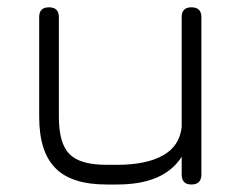

<svg xmlns="http://www.w3.org/2000/svg" viewBox="-20 -492 650 512"><path d="M490.5 -472.5C490.5 -472.5 490.5 -472.5 490.5 -472.5C508 -472.5 517 -464 517 -446.5C517 -446.5 517 -446.5 517 -446.5C517 -446.5 517 -26.5 517 -26.5C517 -9 508 0 490.5 0C490.5 0 490.5 0 490.5 0C473 0 464.5 -9 464.5 -26.5C464.5 -26.5 464.5 -26.5 464.5 -26.5C464.5 -26.5 464.5 -74 464.5 -74C433 -24.5 375.5 0 292.5 0C292.5 0 292.5 0 292.5 0C292.5 0 264.5 0 264.5 0C202 0 156.5 -14.5 128 -43.5C99 -72.5 84.5 -118 84.5 -180.5C84.5 -180.5 84.5 -180.5 84.5 -180.5C84.5 -180.5 84.5 -446.5 84.5 -446.5C84.5 -464 93 -472.5 110.5 -472.5C110.5 -472.5 110.5 -472.5 110.5 -472.5C128 -472.5 137 -464 137 -446.5C137 -446.5 137 -446.5 137 -446.5C137 -446.5 137 -180.5 137 -180.5C137 -133 146.5 -99.5 165.5 -81C184 -62 217 -52.5 264.5 -52.5C264.5 -52.5 264.5 -52.5 264.5 -52.5C264.5 -52.5 292.5 -52.5 292.5 -52.5C344 -52.5 385 -61 414.5 -77.5C444 -94 461 -119.5 464.5 -154C464.5 -154 464.5 -154 464.5 -154C464.5 -154 464.5 -446.5 464.5 -446.5C464.5 -464 473 -472.5 490.5 -472.5Z"/></svg>

Font: Jura-Fortis-Regular
Style: Regular
Weight: 500
Designer: Daniel Johnson, Alexei Vanyashin, Mirko Velimirovic
Foundry: Daniel Johnson
Version: ""